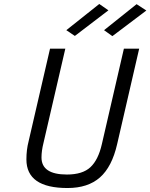

<svg xmlns="http://www.w3.org/2000/svg" viewBox="-20 -937 757 967"><path d="M546 -755 504 -785 668 -916 717 -884ZM357 -756 314 -785 480 -917 526 -885ZM189 -144Q189 -58 317 -58Q396 -58 435.5 -95Q475 -132 493 -211L604 -692H681L570 -211Q544 -97 483.5 -43.5Q423 10 320 10Q113 10 113 -134Q113 -183 124 -225L232 -692H309L199 -217Q189 -177 189 -144Z"/></svg>

Font: Titillium Web
Style: Italic
Weight: 400
Italic angle: -13°
Version: Version 1.002;PS 57.000;hotconv 1.0.70;makeotf.lib2.5.55311